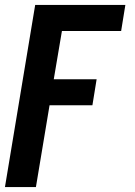

<svg xmlns="http://www.w3.org/2000/svg" viewBox="-24 -550 544 775"><path d="M-4 205 118 -530H482L465 -425H226L193 -230H366L349 -125H176L121 205Z"/></svg>

Font: Iosevka Curly XBdObl
Style: Regular
Weight: 800
Italic angle: -9°
Monospace: yes
Designer: Belleve Invis
Foundry: Belleve Invis
Version: Version 11.1.0; ttfautohint (v1.8.3)